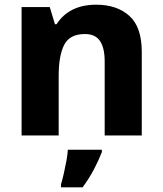

<svg xmlns="http://www.w3.org/2000/svg" viewBox="-20 -577 693 818"><path d="M390 -557Q478 -557 531 -509.5Q584 -462 584 -356V0H426V-315Q426 -373 406 -402.5Q386 -432 342 -432Q277 -432 253.5 -386Q230 -340 230 -254V0H72V-547H192L214 -474H221Q275 -557 390 -557ZM414 71Q400 107 380 145Q360 183 332 221H240V208Q246 188 252 161.5Q258 135 263 108Q268 81 269 61H414Z"/></svg>

Font: Noto Sans Oriya
Style: Bold
Weight: 700
Designer: Amélie Bonet and Sol Matas
Foundry: Google LLC
Version: Version 2.006; ttfautohint (v1.8.4.7-5d5b)